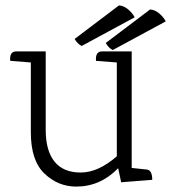

<svg xmlns="http://www.w3.org/2000/svg" viewBox="-20 -675 633 710"><path d="M262 15Q195 15 144.5 -33Q94 -81 94 -186V-444L18 -450Q14 -485 41 -485H149V-195Q149 -118 181.5 -77.5Q214 -37 278.5 -37Q343 -37 412 -97V-444L335 -450Q332 -485 358 -485H467V-54L523 -48Q543 -46 543 -10L428 -1L417 -53Q351 15 262 15ZM478 -611 282 -505Q267 -512 256 -531L420 -655Q437 -654 453 -641Q469 -628 478 -611ZM593 -596 397 -490Q382 -497 371 -516L535 -640Q552 -639 568 -626Q584 -613 593 -596Z"/></svg>

Font: Karma Light
Style: Regular
Weight: 300
Designer: Joana Correia
Foundry: Indian Type Foundry
Version: Version 1.202;PS 1.0;hotconv 1.0.78;makeotf.lib2.5.61930; tt